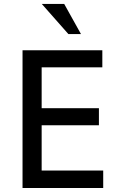

<svg xmlns="http://www.w3.org/2000/svg" viewBox="-20 -941 596 961"><path d="M496.6 0H92.8V-689.5H492.2V-604H188.5V-399.4H475.1V-314H188.5V-87.4H496.6ZM322.3 -770.5 189 -921.4H301.3L385.3 -770.5Z"/></svg>

Font: Shanti
Style: Regular
Weight: 400
Designer: vernon adams
Foundry: vernon adams
Version: Version 1.000